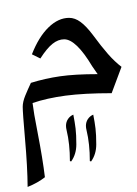

<svg xmlns="http://www.w3.org/2000/svg" viewBox="-20 -553 529 743"><path d="M153.8 132.8Q126 154.8 86.9 170.4Q86.4 93.3 76.7 -16.6Q67.9 -117.7 67.9 -139.6Q67.9 -158.7 77.6 -182.6Q87.4 -206.5 99.6 -232.4Q154.8 -249.5 212.4 -257.8Q270 -266.1 357.9 -266.1L336.9 -296.4Q274.4 -400.9 228.5 -400.9Q205.1 -400.9 183.3 -383.5Q161.6 -366.2 136.2 -326.7L103.5 -342.8Q129.9 -410.2 167.7 -447Q205.6 -483.9 247.6 -483.9Q270 -483.9 291.7 -468Q313.5 -452.1 338.9 -418.5Q371.6 -374 397.7 -344.2Q423.8 -314.5 450.2 -294.4L412.1 -192.4Q306.2 -192.4 233.9 -182.9Q161.6 -173.3 106 -154.3L112.8 -108.4L126 -37.6Q145 60.1 153.8 132.8ZM222.2 -532.7ZM293 -85ZM340.8 -109.4Q346.7 -80.1 349.6 -55.7Q352.5 -31.2 352.5 5.9Q352.5 43.9 332.5 71.8L327.6 70.3Q327.6 3.4 314.9 -48.8Q312.5 -58.6 312.5 -65.9Q312.5 -81.1 320.3 -92.5Q328.1 -104 340.8 -109.4ZM263.7 -109.4Q269.5 -80.1 272.5 -55.7Q275.4 -31.2 275.4 5.9Q275.4 43.9 255.4 71.8L250.5 70.3Q250.5 3.4 237.8 -48.8Q235.4 -58.6 235.4 -65.9Q235.4 -81.1 243.2 -92.5Q251 -104 263.7 -109.4ZM289.6 86.4ZM293 -133.8Z"/></svg>

Font: Noto Naskh Arabic UI
Style: Regular
Weight: 400
Designer: Monotype Design team
Foundry: Monotype Imaging Inc.
Version: Version 1.05